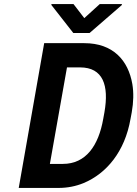

<svg xmlns="http://www.w3.org/2000/svg" viewBox="-20 -923 675 943"><path d="M72 0H268C311 0 352 -8 391 -24C503 -71 593 -178 621 -339L627 -371C636 -422 637 -468 630 -510C610 -626 536 -711 394 -711H197ZM493 -372 487 -339C464 -208 402 -118 289 -118H225L309 -592H373C486 -592 516 -504 493 -372ZM394 -834 341 -903H233L232 -899L340 -761H420L578 -898L579 -903H470Z"/></svg>

Font: Asimov
Style: NarIt
Weight: 500
Designer: Google
Version: Version 2.000980; 2014